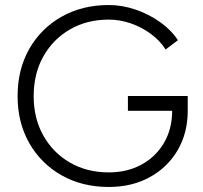

<svg xmlns="http://www.w3.org/2000/svg" viewBox="-20 -732 807 764"><path d="M413 12Q307 12 225 -34.5Q143 -81 96.5 -162.5Q50 -244 50 -349Q50 -456 96.5 -537.5Q143 -619 225 -665.5Q307 -712 413 -712Q466 -712 519 -694Q572 -676 616.5 -644.5Q661 -613 688 -572L639 -535Q617 -570 580.5 -597Q544 -624 500.5 -639Q457 -654 413 -654Q326 -654 258.5 -615Q191 -576 152.5 -507.5Q114 -439 114 -349Q114 -261 152.5 -192.5Q191 -124 258.5 -85Q326 -46 413 -46Q486 -46 543 -77Q600 -108 632.5 -163.5Q665 -219 665 -291H727Q727 -203 687 -134.5Q647 -66 576 -27Q505 12 413 12ZM489 -291V-350H727V-291H699Z"/></svg>

Font: Figtree Light Light
Style: Regular
Weight: 300
Version: Version 2.001;gftools[0.9.30]